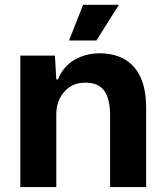

<svg xmlns="http://www.w3.org/2000/svg" viewBox="-20 -763 670 783"><path d="M62.9 0V-536.3H204L209.6 -439.3H216.4Q238.1 -492.7 284.2 -519.2Q330.3 -545.7 386.6 -545.7Q426.9 -545.7 461.4 -533.6Q495.9 -521.4 521.6 -495.1Q547.3 -468.9 561.6 -426.4Q576 -383.9 576 -323.6V0H429V-291.9Q429 -337 418.4 -366.9Q407.9 -396.9 385.9 -411.4Q363.9 -426 328 -426Q290.3 -426 263.9 -408Q237.6 -390 223.6 -361.1Q209.6 -332.3 209.6 -298.3V0ZM261.6 -598.1 318.9 -743.4H464.9L373.3 -598.1Z"/></svg>

Font: Mona Sans ExtraLight
Style: Regular
Weight: 200
Designer: Deni Anggara
Foundry: GitHub
Version: Version 2.000